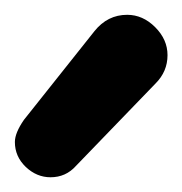

<svg xmlns="http://www.w3.org/2000/svg" viewBox="-20 -766 245 258"><path d="M47.9 -527.8Q29.3 -527.8 14.6 -541.7Q0 -555.7 0 -575.2Q0 -587.4 12.2 -605L106.9 -724.1Q124.5 -746.1 150.9 -746.1Q171.9 -746.1 188.5 -729.5Q205.1 -712.9 205.1 -691.9Q205.1 -669.9 189 -653.8L82 -543Q68.4 -527.8 47.9 -527.8Z"/></svg>

Font: Comic Neue
Style: Bold
Weight: 700
Designer: Craig Rozynski
Foundry: Craig Rozynski
Version: Version 2.003;hotconv 1.0.109;makeotfexe 2.5.65596